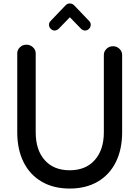

<svg xmlns="http://www.w3.org/2000/svg" viewBox="-20 -1074 808 1113"><path d="M582 -756Q582 -776 597.5 -791Q613 -806 635 -806Q657 -806 672.5 -791Q688 -776 688 -756V-307Q688 -208 651.5 -134.5Q615 -61 546.5 -21Q478 19 384 19Q290 19 221.5 -21Q153 -61 116.5 -134.5Q80 -208 80 -307V-765Q80 -785 95.5 -800Q111 -815 133 -815Q155 -815 171 -800Q187 -785 187 -765V-307Q187 -205 239 -146Q291 -87 384 -87Q477 -87 529.5 -146.5Q582 -206 582 -307ZM497 -952Q506 -943 506 -931Q506 -917 496 -907Q486 -897 473 -897Q467 -897 460.5 -900Q454 -903 450 -907L385 -974L320 -907Q316 -903 309.5 -900Q303 -897 297 -897Q284 -897 274 -907Q264 -917 264 -931Q264 -943 273 -952L359 -1042Q370 -1054 384 -1054Q400 -1054 411 -1042Z"/></svg>

Font: Tsukimi Rounded SemiBold
Style: Regular
Weight: 600
Designer: Takashi Funayama
Foundry: Takashi Funayama
Version: Version 1.032; ttfautohint (v1.8.3)